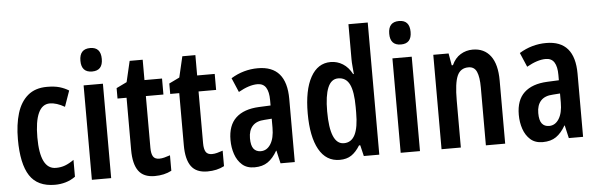

<svg xmlns="http://www.w3.org/2000/svg" viewBox="-49 -925 3424 1100"><g transform="rotate(-5 1663.0 -375.0)"><path d="M227 10Q127 10 82.5 -58.5Q38 -127 38 -268Q38 -353 57.5 -417Q77 -481 119.5 -517Q162 -553 230 -553Q273 -553 302 -544.5Q331 -536 355 -521L323 -430Q276 -457 238 -457Q194 -457 172 -409Q150 -361 150 -269Q150 -86 241 -86Q270 -86 294 -95Q318 -104 345 -123V-26Q318 -7 288.5 1.5Q259 10 227 10Z M496 -753Q557 -753 557 -685Q557 -618 496 -618Q434 -618 434 -685Q434 -753 496 -753ZM551 -543V0H440V-543Z M836 -87Q850 -87 865 -91Q880 -95 898 -101V-12Q856 10 801 10Q737 10 708 -30Q679 -70 679 -151V-451H627V-511L687 -540L715 -660H790V-543H891V-451H790V-153Q790 -120 800 -103.5Q810 -87 836 -87Z M1139 -87Q1153 -87 1168 -91Q1183 -95 1201 -101V-12Q1159 10 1104 10Q1040 10 1011 -30Q982 -70 982 -151V-451H930V-511L990 -540L1018 -660H1093V-543H1194V-451H1093V-153Q1093 -120 1103 -103.5Q1113 -87 1139 -87Z M1443 -554Q1607 -554 1607 -363V0H1525L1508 -74H1506Q1482 -32 1451.5 -11Q1421 10 1375 10Q1331 10 1304 -14Q1277 -38 1264 -76Q1251 -114 1251 -158Q1251 -242 1297 -285Q1343 -328 1430 -332L1497 -335V-366Q1497 -413 1481.5 -438Q1466 -463 1432 -463Q1385 -463 1323 -428L1288 -510Q1360 -554 1443 -554ZM1456 -256Q1409 -254 1386 -228.5Q1363 -203 1363 -158Q1363 -116 1377.5 -97.5Q1392 -79 1419 -79Q1454 -79 1475.5 -113Q1497 -147 1497 -207V-259Z M1865 10Q1787 10 1746 -63.5Q1705 -137 1705 -271Q1705 -405 1746 -479Q1787 -553 1861 -553Q1899 -553 1931 -533Q1963 -513 1984 -473H1988Q1986 -500 1984 -520Q1982 -540 1982 -559V-760H2093V0H2004L1989 -63H1982Q1959 -26 1932 -8Q1905 10 1865 10ZM1897 -83Q1940 -83 1961 -124.5Q1982 -166 1982 -252V-283Q1982 -373 1961.5 -414.5Q1941 -456 1896 -456Q1856 -456 1836.5 -409.5Q1817 -363 1817 -273Q1817 -83 1897 -83Z M2272 -753Q2333 -753 2333 -685Q2333 -618 2272 -618Q2210 -618 2210 -685Q2210 -753 2272 -753ZM2327 -543V0H2216V-543Z M2678 -553Q2744 -553 2780.5 -505Q2817 -457 2817 -363V0H2706V-333Q2706 -393 2692.5 -423.5Q2679 -454 2645 -454Q2599 -454 2580.5 -412Q2562 -370 2562 -270V0H2451V-543H2539L2551 -474H2558Q2576 -514 2608 -533.5Q2640 -553 2678 -553Z M3101 -554Q3265 -554 3265 -363V0H3183L3166 -74H3164Q3140 -32 3109.5 -11Q3079 10 3033 10Q2989 10 2962 -14Q2935 -38 2922 -76Q2909 -114 2909 -158Q2909 -242 2955 -285Q3001 -328 3088 -332L3155 -335V-366Q3155 -413 3139.5 -438Q3124 -463 3090 -463Q3043 -463 2981 -428L2946 -510Q3018 -554 3101 -554ZM3114 -256Q3067 -254 3044 -228.5Q3021 -203 3021 -158Q3021 -116 3035.5 -97.5Q3050 -79 3077 -79Q3112 -79 3133.5 -113Q3155 -147 3155 -207V-259Z"/></g></svg>

Font: Noto Sans Telugu ExtraCondensed SemiBold
Style: Regular
Weight: 600
Width: 2
Designer: Jelle Bosma - Monotype Design Team
Foundry: Monotype Imaging Inc.
Version: Version 2.005; ttfautohint (v1.8.4.7-5d5b)